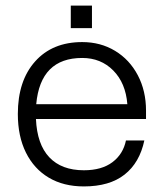

<svg xmlns="http://www.w3.org/2000/svg" viewBox="-20 -661 588 689"><path d="M234 -641H310V-560H234ZM44 -252Q44 -371 106 -440.5Q168 -510 275 -510Q341 -510 393 -478.5Q445 -447 474.5 -391Q504 -335 504 -264V-234H109Q113 -143 157 -96.5Q201 -50 281 -50Q345 -50 383.5 -79Q422 -108 432 -157H498Q481 -77 427 -34.5Q373 8 281 8Q208 8 155 -23.5Q102 -55 73 -113.5Q44 -172 44 -252ZM275 -453Q125 -453 110 -287H437Q431 -363 386.5 -408Q342 -453 275 -453Z"/></svg>

Font: Overused Grotesk Book
Style: Regular
Weight: 350
Version: Version 0.003